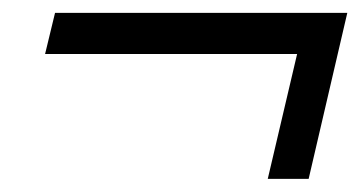

<svg xmlns="http://www.w3.org/2000/svg" viewBox="-20 -393 555 293"><path d="M388.6 -120 433.4 -310.6H48.8L64 -373.4H510L451 -120Z"/></svg>

Font: Platypi Light
Style: Italic
Weight: 300
Italic angle: -13°
Designer: David Sargent
Foundry: Bolt Cutter Type
Version: Version 1.200